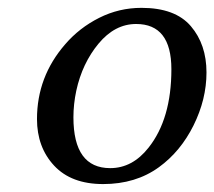

<svg xmlns="http://www.w3.org/2000/svg" viewBox="-20 -459 546 489"><path d="M146 -346.2Q182.1 -388.2 232.7 -413.6Q283.2 -439 340.3 -439Q426.3 -439 466.1 -392.3Q505.9 -345.7 505.9 -274.4Q505.9 -206.1 472.9 -139.6Q439.9 -73.2 384.8 -33.2Q325.7 9.8 242.7 9.8Q161.6 9.8 117.9 -37.1Q74.2 -84 74.2 -155.8Q74.2 -263.7 146 -346.2ZM326.7 -397.9Q272.5 -397.9 231 -347.9Q189.5 -297.9 174.3 -228Q167 -193.8 167 -160.2Q167 -30.8 260.7 -30.8Q317.4 -30.8 358.4 -83Q416.5 -156.2 416.5 -282.7Q416.5 -397.9 326.7 -397.9Z"/></svg>

Font: Linux Biolinum O
Style: Italic
Weight: 400
Italic angle: -12°
Designer: Philipp H. Poll
Foundry: Philipp H. Poll
Version: Version 1.1.3